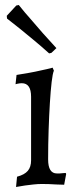

<svg xmlns="http://www.w3.org/2000/svg" viewBox="-20 -734 322 766"><path d="M48 -29Q78 -37 91 -52.5Q104 -68 104 -94V-348Q104 -402 67 -402Q60 -402 50 -400Q46 -399 42 -398L46 -435Q71 -439 96.5 -443.5Q122 -448 143 -453Q168 -458 190 -464L195 -452Q190 -441 186 -406.5Q182 -372 179 -323Q176 -274 174 -215.5Q172 -157 172 -98Q172 -42 207 -42Q212 -42 218 -42Q224 -42 229 -43Q235 -43 242 -44L244 -40L236 3Q221 3 205 2Q191 1 176 0.5Q161 0 147 0Q131 0 113 2Q95 4 80 6Q62 9 44 12ZM7 -671 45 -712 55 -714Q77 -686 103 -657Q124 -632 151 -601.5Q178 -571 205 -542L185 -523L176 -521Q144 -550 113.5 -575Q83 -600 60 -619Q32 -641 8 -660Z"/></svg>

Font: Alegreya
Style: Regular
Weight: 400
Designer: Juan Pablo del Peral
Foundry: Juan Pablo del Peral
Version: Version 1.003